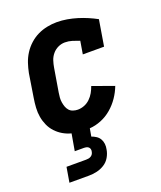

<svg xmlns="http://www.w3.org/2000/svg" viewBox="-138 -617 777 925"><g transform="rotate(-20 250.0 -154.0)"><path d="M57 220 70 143H170Q176 143 182.5 142Q189 141 195 137.5Q201 134 204.5 128.5Q208 123 209 117Q211 110 209.5 103.5Q208 97 203.5 93Q199 89 192.5 87.5Q186 86 179 86H133L148 0Q125 -6 105.5 -17.5Q86 -29 70.5 -45.5Q55 -62 45.5 -83Q36 -104 32 -127Q28 -150 29.5 -174.5Q31 -199 35 -223L54 -343Q59 -368 67 -392Q75 -416 89 -438Q103 -460 123 -478Q143 -496 166 -507Q189 -518 214 -523Q239 -528 263 -528Q290 -528 316 -523.5Q342 -519 366.5 -511.5Q391 -504 414.5 -494Q438 -484 460 -472L438 -339H329L340 -405Q322 -412 304 -417.5Q286 -423 267 -423Q249 -423 232 -415Q215 -407 203 -392.5Q191 -378 185.5 -361Q180 -344 177 -326L157 -206Q155 -194 154 -181.5Q153 -169 155 -156.5Q157 -144 161 -133Q165 -122 172.5 -113.5Q180 -105 192 -101Q204 -97 216 -97Q233 -97 249.5 -103.5Q266 -110 279 -122.5Q292 -135 300.5 -150Q309 -165 315 -182L424 -143Q413 -114 395 -87.5Q377 -61 352.5 -40Q328 -19 298.5 -7Q269 5 239 7L232 47Q244 51 255.5 58.5Q267 66 273.5 77.5Q280 89 281.5 102.5Q283 116 280 130Q277 150 266 169Q255 188 236.5 199.5Q218 211 197.5 215.5Q177 220 157 220Z"/></g></svg>

Font: Iosevka Curly Slab Extrabold
Style: Italic
Weight: 800
Italic angle: -9°
Monospace: yes
Designer: Belleve Invis
Foundry: Belleve Invis
Version: Version 22.1.2; ttfautohint (v1.8.4)